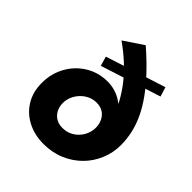

<svg xmlns="http://www.w3.org/2000/svg" viewBox="-211 -896 1048 1048"><g transform="rotate(45 313.0 -372.0)"><path d="M295 16Q362 16 417.5 -7.5Q473 -31 513.5 -71.5Q554 -112 576.5 -165.5Q599 -219 599 -278Q599 -326 588.5 -372Q578 -418 556.5 -463.5Q535 -509 501 -556.5Q467 -604 419.5 -654.5Q372 -705 309 -760L197 -685Q249 -648 289.5 -610.5Q330 -573 362.5 -532.5Q395 -492 420.5 -446Q446 -400 465 -345L506 -344Q461 -409 411.5 -441Q362 -473 301 -473Q250 -473 205 -453.5Q160 -434 126 -399Q92 -364 72.5 -317Q53 -270 53 -214Q53 -144 84.5 -92.5Q116 -41 171 -12.5Q226 16 295 16ZM306 -119Q263 -119 237.5 -147Q212 -175 212 -217Q212 -244 222.5 -267.5Q233 -291 251 -309.5Q269 -328 292 -338.5Q315 -349 341 -349Q370 -349 390.5 -336.5Q411 -324 423 -301Q435 -278 435 -249Q435 -224 425.5 -200.5Q416 -177 398.5 -158.5Q381 -140 358 -129.5Q335 -119 306 -119ZM215 -507 564 -619 547 -674 199 -562Z"/></g></svg>

Font: Jost
Style: Bold Italic
Weight: 700
Italic angle: -5°
Version: Version 3.710